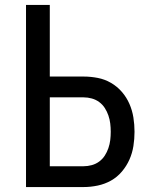

<svg xmlns="http://www.w3.org/2000/svg" viewBox="-20 -755 640 775"><path d="M85 0V-735H181V-446H318Q346 -446 374.5 -440.5Q403 -435 428 -420.5Q453 -406 472 -384Q491 -362 502.5 -335.5Q514 -309 518.5 -280.5Q523 -252 523 -223Q523 -194 518.5 -165.5Q514 -137 502.5 -111Q491 -85 472 -62.5Q453 -40 428 -26Q403 -12 374.5 -6Q346 0 318 0ZM318 -84Q334 -84 350.5 -88.5Q367 -93 380.5 -103Q394 -113 403 -127Q412 -141 417.5 -157Q423 -173 425 -189.5Q427 -206 427 -223Q427 -240 425 -256.5Q423 -273 417.5 -289Q412 -305 403 -319Q394 -333 380.5 -343Q367 -353 350.5 -357.5Q334 -362 318 -362H181V-84Z"/></svg>

Font: Iosevka Fixed Medium Extended
Style: Regular
Weight: 500
Width: 7
Monospace: yes
Designer: Belleve Invis
Foundry: Belleve Invis
Version: Version 24.1.1; ttfautohint (v1.8.4)